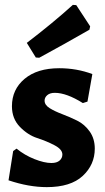

<svg xmlns="http://www.w3.org/2000/svg" viewBox="-20 -757 432 788"><path d="M279 -737 293 -736 350 -649 347 -635Q248 -578 141 -520L127 -521L90 -581Q195 -661 279 -737ZM223 -477Q295 -477 359 -453L339 -340L320 -334Q253 -376 205 -376Q185 -376 174 -366.5Q163 -357 163 -344Q163 -326 184 -313Q205 -300 235.5 -288.5Q266 -277 296.5 -262Q327 -247 348 -217.5Q369 -188 369 -147Q369 -81 319.5 -35Q270 11 172 11Q98 11 15 -17L34 -137L48 -147Q81 -120 121.5 -104Q162 -88 191 -88Q213 -88 224.5 -98Q236 -108 236 -123Q236 -144 203.5 -161Q171 -178 132.5 -190.5Q94 -203 61.5 -236.5Q29 -270 29 -321Q29 -390 81 -433.5Q133 -477 223 -477Z"/></svg>

Font: Alegreya Sans ExtraBold
Style: Regular
Weight: 800
Designer: Juan Pablo del Peral
Foundry: Huerta Tipografica
Version: Version 2.007